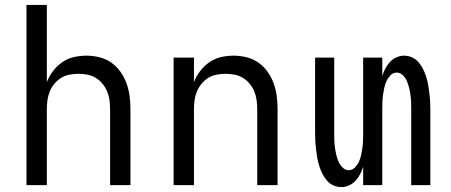

<svg xmlns="http://www.w3.org/2000/svg" viewBox="-20 -755 1840 783"><path d="M88 0V-735H171V-420Q180 -444 196 -465Q212 -486 233.5 -501Q255 -516 280.5 -522Q306 -528 333 -528Q359 -528 385.5 -521.5Q412 -515 434 -499.5Q456 -484 471.5 -462Q487 -440 496 -415Q505 -390 508.5 -363.5Q512 -337 512 -310V0H429V-310Q429 -328 426.5 -346.5Q424 -365 417 -382Q410 -399 398 -413.5Q386 -428 370.5 -437.5Q355 -447 336.5 -450.5Q318 -454 300 -454Q282 -454 263.5 -450.5Q245 -447 229.5 -437.5Q214 -428 202 -413.5Q190 -399 183 -382Q176 -365 173.5 -346.5Q171 -328 171 -310V0Z M688 0V-520H771V-420Q780 -444 796 -465Q812 -486 833.5 -501Q855 -516 880.5 -522Q906 -528 933 -528Q959 -528 985.5 -521.5Q1012 -515 1034 -499.5Q1056 -484 1071.5 -462Q1087 -440 1096 -415Q1105 -390 1108.5 -363.5Q1112 -337 1112 -310V0H1029V-310Q1029 -328 1026.5 -346.5Q1024 -365 1017 -382Q1010 -399 998 -413.5Q986 -428 970.5 -437.5Q955 -447 936.5 -450.5Q918 -454 900 -454Q882 -454 863.5 -450.5Q845 -447 829.5 -437.5Q814 -428 802 -413.5Q790 -399 783 -382Q776 -365 773.5 -346.5Q771 -328 771 -310V0Z M1372 8Q1355 8 1339.5 1Q1324 -6 1313 -19Q1302 -32 1294.5 -47Q1287 -62 1282 -78Q1277 -94 1274 -110.5Q1271 -127 1269 -143.5Q1267 -160 1266 -176.5Q1265 -193 1265 -210V-520H1343V-210Q1343 -195 1343.5 -181Q1344 -167 1346 -152.5Q1348 -138 1351.5 -123.5Q1355 -109 1360.5 -96Q1366 -83 1377 -72Q1388 -61 1402 -61Q1417 -61 1427.5 -72Q1438 -83 1444 -96Q1450 -109 1453 -123.5Q1456 -138 1458 -152.5Q1460 -167 1460.5 -181Q1461 -195 1461 -210V-520H1539V-445Q1544 -461 1551.5 -475.5Q1559 -490 1570 -502Q1581 -514 1596.5 -521Q1612 -528 1628 -528Q1645 -528 1660.5 -521Q1676 -514 1687 -501Q1698 -488 1705.5 -473Q1713 -458 1718 -442Q1723 -426 1726 -409.5Q1729 -393 1731 -376.5Q1733 -360 1734 -343.5Q1735 -327 1735 -310V0H1657V-310Q1657 -325 1656.5 -339Q1656 -353 1654 -367.5Q1652 -382 1648.5 -396.5Q1645 -411 1639.5 -424Q1634 -437 1623 -448Q1612 -459 1598 -459Q1583 -459 1572.5 -448Q1562 -437 1556 -424Q1550 -411 1547 -396.5Q1544 -382 1542 -367.5Q1540 -353 1539.5 -339Q1539 -325 1539 -310V0H1461V-75Q1456 -59 1448.5 -44.5Q1441 -30 1430 -18Q1419 -6 1403.5 1Q1388 8 1372 8Z"/></svg>

Font: Iosevka Extended
Style: Regular
Weight: 400
Width: 7
Monospace: yes
Designer: Belleve Invis
Foundry: Belleve Invis
Version: Version 32.5.0; ttfautohint (v1.8.4)